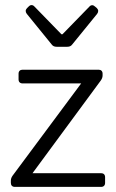

<svg xmlns="http://www.w3.org/2000/svg" viewBox="-20 -732 453 752"><path d="M85 -677.7 182.6 -557.6C187.5 -550.8 194.3 -548.8 202.1 -548.8H243.2C251 -548.8 257.8 -550.8 262.7 -557.6L360.4 -677.7C366.2 -685.5 366.2 -693.4 359.4 -700.2L352.5 -706.1C345.7 -712.9 336.9 -713.9 330.1 -706.1L224.6 -597.7H220.7L115.2 -706.1C108.4 -713.9 99.6 -713.9 92.8 -707L85.9 -700.2C79.1 -693.4 79.1 -685.5 85 -677.7ZM22.5 -24.4V-15.6C22.5 -5.9 28.3 0 38.1 0H376C385.7 0 391.6 -5.9 391.6 -15.6V-38.1C391.6 -47.9 385.7 -53.7 376 -53.7H107.4L375 -417C378.9 -422.9 381.8 -428.7 381.8 -436.5V-443.4C381.8 -453.1 376 -459 366.2 -459H68.4C58.6 -459 52.7 -453.1 52.7 -443.4V-420.9C52.7 -411.1 58.6 -405.3 68.4 -405.3H297.9L29.3 -43.9C25.4 -38.1 22.5 -32.2 22.5 -24.4Z"/></svg>

Font: Ed Sans Neue Light
Style: Regular
Weight: 300
Designer: Stephen Hutchings
Version: Version 1.004;PS 001.004;hotconv 1.0.88;makeotf.lib2.5.64775